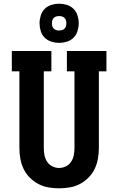

<svg xmlns="http://www.w3.org/2000/svg" viewBox="-20 -1011 640 1039"><path d="M300 8Q271 8 242 3Q213 -2 187.5 -15.5Q162 -29 141 -50Q120 -71 107.5 -97.5Q95 -124 90 -152.5Q85 -181 85 -210V-625H44V-735H258V-625H217V-210Q217 -191 220.5 -172Q224 -153 234.5 -136.5Q245 -120 263 -111Q281 -102 300 -102Q319 -102 337 -111Q355 -120 365.5 -136.5Q376 -153 379.5 -172Q383 -191 383 -210V-625H342V-735H556V-625H515V-210Q515 -181 510 -152.5Q505 -124 492.5 -97.5Q480 -71 459 -50Q438 -29 412.5 -15.5Q387 -2 358 3Q329 8 300 8ZM300 -779Q279 -779 258 -785.5Q237 -792 222 -807Q207 -822 200.5 -843Q194 -864 194 -885Q194 -906 200.5 -927Q207 -948 222 -963Q237 -978 258 -984.5Q279 -991 300 -991Q321 -991 342 -984.5Q363 -978 378 -963Q393 -948 399.5 -927Q406 -906 406 -885Q406 -864 399.5 -843Q393 -822 378 -807Q363 -792 342 -785.5Q321 -779 300 -779ZM300 -846Q308 -846 315.5 -848Q323 -850 329 -856Q335 -862 337 -869.5Q339 -877 339 -885Q339 -893 337 -900.5Q335 -908 329 -914Q323 -920 315.5 -922Q308 -924 300 -924Q292 -924 284.5 -922Q277 -920 271 -914Q265 -908 263 -900.5Q261 -893 261 -885Q261 -877 263 -869.5Q265 -862 271 -856Q277 -850 284.5 -848Q292 -846 300 -846Z"/></svg>

Font: Iosevka Slab XBdEx
Style: Regular
Weight: 800
Width: 7
Monospace: yes
Designer: Belleve Invis
Foundry: Belleve Invis
Version: Version 11.1.0; ttfautohint (v1.8.3)